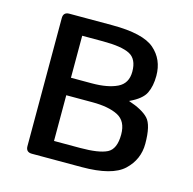

<svg xmlns="http://www.w3.org/2000/svg" viewBox="-82 -596 683 679"><g transform="rotate(15 259.5 -256.5)"><path d="M91.3 0Q69.3 0 69.3 -22V-490.7Q69.3 -512.7 91.3 -512.7H249Q361.3 -512.7 403.3 -476.3Q445.3 -439.9 445.3 -379.9Q445.3 -342.3 432.6 -316.2Q419.9 -290 375.5 -269.5V-269Q426.8 -252 448.2 -229Q469.7 -206.1 469.7 -137.7Q469.7 -80.1 427.2 -40Q384.8 0 273.4 0ZM155.3 -64H251Q319.3 -64 349.1 -78.9Q378.9 -93.8 378.9 -147.5Q378.9 -196.3 344.7 -213.9Q310.5 -231.4 251 -231.4H155.3ZM155.3 -295.4H231.4Q290 -295.4 324.7 -312.3Q359.4 -329.1 359.4 -372.1Q359.4 -418.5 329.6 -433.8Q299.8 -449.2 231.4 -449.2H155.3Z"/></g></svg>

Font: Istok Web
Style: Regular
Weight: 400
Designer: Andrey V. Panov
Foundry: Andrey V. Panov
Version: Version 1.0.2g